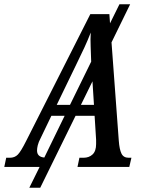

<svg xmlns="http://www.w3.org/2000/svg" viewBox="-62 -780 669 897"><path d="M-42 0 -33 -43H-16Q7 -43 21.5 -58Q36 -73 60 -121L360 -714H449L452 -671L496 -760H546L459 -582L493 -122Q496 -82 505.5 -62.5Q515 -43 539 -43H552L542 0H300L309 -43H328Q354 -43 370.5 -58.5Q387 -74 387 -107Q387 -111 387 -117Q387 -123 387 -127L380 -239H291L126 97H75L123 0ZM295 -480 203 -290H265L364 -492Q363 -530 361.5 -563Q360 -596 362 -628Q348 -592 333 -559.5Q318 -527 295 -480ZM316 -290H377L370 -400ZM111 -77Q111 -47 145 -44L240 -239H178L128 -135Q118 -116 114.5 -101.5Q111 -87 111 -77Z"/></svg>

Font: Noto Serif ExtraCondensed Medium
Style: Italic
Weight: 500
Width: 2
Italic angle: -12°
Designer: Monotype Design Team
Foundry: Monotype Imaging Inc.
Version: Version 2.013; ttfautohint (v1.8.4.7-5d5b)